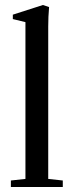

<svg xmlns="http://www.w3.org/2000/svg" viewBox="-20 -746 294 766"><path d="M23.4 0V-25.9L81.5 -32.2V-657.7L31.2 -669.9V-687.5L151.4 -726.1L175.8 -717.8Q172.4 -678.7 172.4 -641.1V-32.2L230.5 -25.9V0Z"/></svg>

Font: Elstob 14pt Medium
Style: Regular
Weight: 500
Designer: Peter S. Baker
Version: Version 1.015